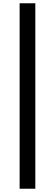

<svg xmlns="http://www.w3.org/2000/svg" viewBox="-20 -871 336 1174"><path d="M100 283H196V-851H100Z"/></svg>

Font: Noto Sans JP
Style: Bold
Weight: 700
Designer: Ryoko NISHIZUKA  (kana, bopomofo & ideographs); Paul D. Hunt (Latin, Greek & Cyrillic); Sandoll Communications , Soo-you
Foundry: Adobe
Version: Version 2.002;hotconv 1.0.116;makeotfexe 2.5.65601